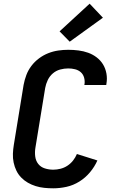

<svg xmlns="http://www.w3.org/2000/svg" viewBox="-20 -1013 640 1041"><path d="M269 8Q244 8 220 5.5Q196 3 173.5 -4Q151 -11 131 -22.5Q111 -34 95 -50.5Q79 -67 69 -87.5Q59 -108 54 -131.5Q49 -155 50 -179.5Q51 -204 55 -228L108 -553Q113 -580 123 -606.5Q133 -633 150.5 -656Q168 -679 191.5 -696.5Q215 -714 241.5 -724.5Q268 -735 295.5 -739Q323 -743 350 -743Q378 -743 405.5 -739.5Q433 -736 458 -727Q483 -718 504 -702Q525 -686 538.5 -664Q552 -642 557 -614.5Q562 -587 557 -559Q557 -557 556.5 -555.5Q556 -554 556 -552H437Q437 -553 437.5 -554Q438 -555 438 -555Q441 -574 436 -592Q431 -610 418 -621.5Q405 -633 387 -637.5Q369 -642 350 -642Q328 -642 306 -636Q284 -630 266.5 -615Q249 -600 239 -579Q229 -558 225 -536L172 -212Q168 -188 171 -164.5Q174 -141 187.5 -124Q201 -107 223 -100Q245 -93 269 -93Q288 -93 308 -98Q328 -103 345.5 -114.5Q363 -126 376 -142.5Q389 -159 397 -178L508 -143Q493 -109 468 -79Q443 -49 410 -28.5Q377 -8 340.5 0Q304 8 269 8ZM358 -787 303 -843 466 -993 538 -917Z"/></svg>

Font: Zed Sans Extended
Style: Bold Italic
Weight: 700
Width: 7
Italic angle: -9°
Designer: Belleve Invis
Foundry: Belleve Invis
Version: Version 1.0.0; ttfautohint (v1.8.4)